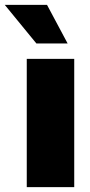

<svg xmlns="http://www.w3.org/2000/svg" viewBox="-65 -772 372 792"><path d="M45.4 0V-529.3H241.2V0ZM85 -592.8 -45.4 -752H128.9L213.9 -592.8Z"/></svg>

Font: Inter 24pt Black
Style: Regular
Weight: 900
Designer: Rasmus Andersson
Foundry: rsms
Version: Version 4.001;git-66647c0bb